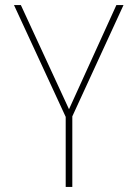

<svg xmlns="http://www.w3.org/2000/svg" viewBox="-20 -734 540 754"><path d="M238 0V-275L35 -714H62L251 -305L437 -714H465L264 -277V0Z"/></svg>

Font: Noto Sans Mono ExtraCondensed Thin
Style: Regular
Weight: 100
Width: 2
Designer: Monotype Design Team
Foundry: Monotype Imaging Inc.
Version: Version 2.014; ttfautohint (v1.8.4.7-5d5b)